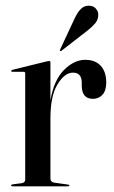

<svg xmlns="http://www.w3.org/2000/svg" viewBox="-20 -654 400 674"><path d="M157 -434.5V-301.5Q169 -372.5 204.5 -408.2Q240 -444 279 -444Q314.5 -444 333.8 -422.8Q353 -401.5 353 -364.5Q353 -336 339.8 -321.5Q326.5 -307 306.5 -307Q268.5 -307 267 -350.5V-364.5Q266.5 -399 236 -399Q207 -399 182 -358.2Q157 -317.5 157 -237.5V-27.5Q157 -15.5 169.5 -13L219 -6Q223.5 -5.5 223.5 -3Q223.5 0 219 0H23.5Q19 0 19 -3Q19 -6 25 -7L56.5 -11Q68.5 -13 68.5 -23.5V-396Q68.5 -402 63 -402H23Q19.5 -402 19.5 -405Q19.5 -407.5 24 -409L144 -438.5Q150 -440 152.5 -440Q157 -440 157 -434.5ZM240 -585Q250.5 -608.5 262.5 -621.2Q274.5 -634 291 -634Q308 -634 316.5 -623.8Q325 -613.5 325 -602.5Q325 -585 314 -572Q303 -559 287.5 -547L196 -476Q193 -473.5 190.5 -476Q189.5 -477 191.5 -481Z"/></svg>

Font: Fraunces144ptRegular
Style: Regular
Weight: 400
Version: Version 1.000;[0bf87f6ff]